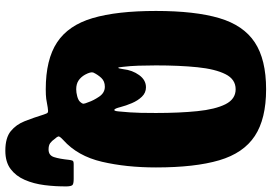

<svg xmlns="http://www.w3.org/2000/svg" viewBox="-162 -646 969 684"><g transform="rotate(90 322.0 -303.5)"><path d="M18.5 -375Q18.5 -514 44 -600.5Q69.5 -687 130.5 -727.2Q191.5 -767.5 297.5 -767.5Q403 -767.5 464 -727.2Q525 -687 550.5 -600.5Q576 -514 576 -375Q576 -269.5 555.8 -182.8Q535.5 -96 478.5 -45Q464.5 -32 465.5 -27.5Q466.5 -23 473.5 -15.5Q481.5 -4 489.5 1.8Q497.5 7.5 512 7.5Q533 7.5 539.2 -12Q545.5 -31.5 549 -65.5Q550 -73.5 551.8 -77.8Q553.5 -82 564 -82H616.5Q634 -82 638.5 -77.8Q643 -73.5 643.5 -58Q644 -17.5 639 21.8Q634 61 620.2 92.5Q606.5 124 581.5 142.8Q556.5 161.5 516.5 161.5Q470.5 161.5 446.8 142.2Q423 123 410.8 91.5Q398.5 60 387.5 24.5Q384 13 380.5 10.5Q377 8 362.5 10.5Q344.5 14 331.8 15.8Q319 17.5 297.5 17.5Q191.5 17.5 130.5 -22.8Q69.5 -63 44 -149.5Q18.5 -236 18.5 -375ZM376.5 -243Q378.5 -265 379.8 -282.5Q381 -300 381.5 -321.2Q382 -342.5 382 -375Q382 -458.5 375.5 -522.5Q369 -586.5 350.8 -622.8Q332.5 -659 297.5 -659Q262 -659 243.8 -622.8Q225.5 -586.5 219 -522.5Q212.5 -458.5 212.5 -375Q212.5 -343 213.5 -313Q214.5 -283 217.5 -258.5Q220.5 -222.5 226 -259Q229.5 -291 247 -315.2Q264.5 -339.5 290.5 -339.5Q310 -339.5 324 -325Q338 -310.5 347 -289.2Q356 -268 361 -248.5Q366 -228.5 370.5 -226.8Q375 -225 376.5 -243ZM245.5 -122.5Q254 -107.5 266.5 -99.2Q279 -91 297.5 -91Q309 -91 322.2 -94.5Q335.5 -98 341.5 -104Q349.5 -112.5 349 -117.5Q348.5 -122.5 343.5 -134.5Q337.5 -152.5 323.8 -172.8Q310 -193 288.5 -193Q269 -193 257.2 -180.5Q245.5 -168 238 -152Q234.5 -143 245.5 -122.5Z"/></g></svg>

Font: Besley* Condensed Heavy
Style: Regular
Weight: 800
Width: 3
Designer: Owen Earl
Foundry: indestructible type*
Version: Version 3.000; ttfautohint (v1.8.3)